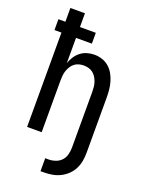

<svg xmlns="http://www.w3.org/2000/svg" viewBox="-173 -817 846 1115"><g transform="rotate(20 250.0 -260.0)"><path d="M223 215V135H243Q265 135 286.5 127.5Q308 120 322.5 104Q337 88 342.5 66.5Q348 45 348 23V-320Q348 -335 346.5 -350.5Q345 -366 340 -380.5Q335 -395 327 -408Q319 -421 307 -430.5Q295 -440 280 -444Q265 -448 250 -448Q235 -448 220 -444Q205 -440 193 -430.5Q181 -421 173 -408Q165 -395 160 -380.5Q155 -366 153.5 -350.5Q152 -335 152 -320V0H62V-583H19V-650H62V-735H152V-650H250V-583H152V-427Q159 -448 171.5 -467.5Q184 -487 202 -501Q220 -515 242 -521.5Q264 -528 287 -528Q311 -528 334.5 -520.5Q358 -513 376.5 -497Q395 -481 407 -460Q419 -439 426 -415.5Q433 -392 435.5 -368Q438 -344 438 -320V23Q438 49 433.5 74.5Q429 100 417 123.5Q405 147 386 165Q367 183 344 194.5Q321 206 295 210.5Q269 215 243 215Z"/></g></svg>

Font: Iosevka Medium
Style: Regular
Weight: 500
Monospace: yes
Designer: Belleve Invis
Foundry: Belleve Invis
Version: Version 32.5.0; ttfautohint (v1.8.4)